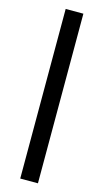

<svg xmlns="http://www.w3.org/2000/svg" viewBox="-138 -763 536 995"><g transform="rotate(15 130.0 -265.0)"><path d="M83 190H178V-720H83Z"/></g></svg>

Font: Fixel Display 20240404 Medium
Style: Italic
Weight: 500
Italic angle: -10°
Designer: AlfaBravo + MacPaw
Foundry: Kyrylo Tkachov, Marchela Mozhyna, Serhii Makarenko, Maria Weinstein, Zakhar Kryvoshyya
Version: Version 1.211;Glyphs 3.2 (3225)